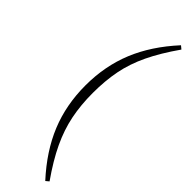

<svg xmlns="http://www.w3.org/2000/svg" viewBox="-344 -818 1038 1038"><g transform="rotate(45 175.0 -299.0)"><path d="M151 -299Q151 -206 167 -127Q183 -48 220.5 31.5Q258 111 324 205L306 220Q197 101 145.5 -25Q94 -151 94 -299Q94 -447 145.5 -573Q197 -699 306 -818L324 -803Q258 -709 220 -629.5Q182 -550 166.5 -471Q151 -392 151 -299Z"/></g></svg>

Font: Source Han Serif JP VF
Style: Regular
Weight: 250
Designer: Ryoko NISHIZUKA 西塚涼子 (kana & ideographs); Frank Grießhammer (Latin, Greek & Cyrillic); Wenlong ZHANG 张文龙 (bopomofo); San
Foundry: Adobe
Version: Version 2.001;hotconv 1.1.0;makeotfexe 2.6.0